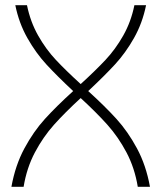

<svg xmlns="http://www.w3.org/2000/svg" viewBox="-20 -720 622 740"><path d="M558 0H511Q499 -73 467.5 -132.5Q436 -192 394 -239Q352 -286 291 -342Q230 -286 188 -239Q146 -192 114.5 -132.5Q83 -73 71 0H24Q39 -83 74 -148Q109 -213 153 -261.5Q197 -310 262 -369Q199 -428 158.5 -472Q118 -516 85.5 -573.5Q53 -631 39 -700H84Q97 -636 127 -583Q157 -530 195.5 -489Q234 -448 291 -396Q348 -448 386.5 -489Q425 -530 455 -583Q485 -636 498 -700H543Q529 -631 496.5 -573.5Q464 -516 423.5 -472Q383 -428 320 -369Q385 -310 429 -261.5Q473 -213 508 -148Q543 -83 558 0Z"/></svg>

Font: Krub ExtraLight
Style: Regular
Weight: 275
Designer: Ekaluck Peanpanawate
Foundry: Cadson Demak Co.,Ltd.
Version: Version 1.000; ttfautohint (v1.6)